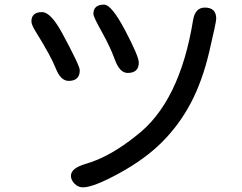

<svg xmlns="http://www.w3.org/2000/svg" viewBox="-20 -764 1040 826"><path d="M161.1 -711.9Q198.2 -711.9 247.1 -622.1Q323.2 -481.4 323.2 -461.9Q323.2 -416 275.4 -416Q241.2 -416 220.2 -469.2Q199.2 -522.5 134.8 -626Q115.2 -657.2 115.2 -671.9Q115.2 -711.9 161.1 -711.9ZM427.7 -744.1Q460 -744.1 518.6 -632.8Q577.1 -521.5 577.1 -495.1Q577.1 -450.2 529.3 -450.2Q495.1 -450.2 474.6 -506.3Q454.1 -562.5 418 -627Q381.8 -691.4 381.8 -704.1Q381.8 -744.1 427.7 -744.1ZM861.3 -731.4Q910.2 -731.4 910.2 -683.6Q910.2 -668.9 880.4 -542Q850.6 -415 800.8 -320.8Q751 -226.6 677.2 -152.8Q603.5 -79.1 492.7 -18.6Q381.8 42 336.9 42Q316.4 42 300.8 26.4Q285.2 10.7 285.2 -7.8Q285.2 -41 350.6 -59.6Q452.1 -88.9 565.4 -179.7Q752.9 -322.3 810.5 -676.8Q819.3 -731.4 861.3 -731.4Z"/></svg>

Font: MotoyaLMaru
Style: W3 mono
Weight: 400
Version: Version 1.01